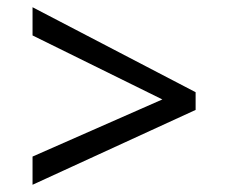

<svg xmlns="http://www.w3.org/2000/svg" viewBox="-20 -588 632 531"><path d="M70 -155 429 -313 70 -490V-568L521 -333V-284L70 -77Z"/></svg>

Font: ugurmukhi15
Style: Book
Weight: 400
Designer: Jelle Bosma - Monotype Design Team
Foundry: Monotype Imaging Inc.
Version: Version 2.003